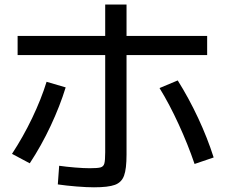

<svg xmlns="http://www.w3.org/2000/svg" viewBox="-20 -800 978 835"><path d="M231.4 2 237.3 -79.1Q267.6 -74.7 306.2 -71.5Q344.7 -68.4 370.1 -68.4Q404.8 -68.4 417.5 -72Q430.2 -75.7 433.8 -88.9Q437.5 -102.1 437.5 -137.7V-560.5H56.6V-643.6H437.5V-780.3H530.3V-643.6H880.9V-560.5H530.3V-127.9Q530.3 -65.4 519.5 -36.1Q508.8 -6.8 479.7 3.9Q450.7 14.6 388.7 14.6Q358.4 14.6 312.7 11Q267.1 7.3 231.4 2ZM182.6 -444.3 265.6 -419.9Q240.7 -338.9 200.4 -252.9Q160.2 -167 109.4 -89.8L32.2 -130.9Q80.6 -204.6 119.9 -286.6Q159.2 -368.7 182.6 -444.3ZM673.8 -417 752.9 -450.2Q800.8 -374 841.6 -286.9Q882.3 -199.7 909.2 -115.2L826.2 -86.9Q796.9 -172.9 756.8 -260Q716.8 -347.2 673.8 -417Z"/></svg>

Font: Pretendard Medium
Style: Regular
Weight: 500
Designer: Base glyphs from Inter by Rasmus Andersson; Hangeul glyphs from Noto Sans CJK(Source Han Sans) by Jang Soo-young and Kan
Foundry: Kil Hyung-jin
Version: Version 1.309